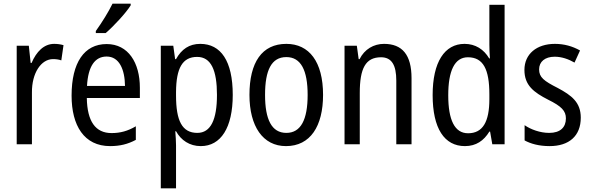

<svg xmlns="http://www.w3.org/2000/svg" viewBox="-20 -786 3220 1046"><path d="M275 -547C219 -547 178 -504 152 -443H147L137 -537H71V0H154V-282C153 -388 204 -464 269 -464C285 -464 301 -462 314 -457L326 -540C309 -545 291 -547 275 -547Z M692 -757V-766H593C571 -721 537 -666 502 -617V-606H556C598 -642 667 -716 692 -757ZM561 -546C439 -546 370 -445 370 -265C370 -102 438 10 580 10C634 10 677 -1 720 -24V-98C676 -72 635 -61 588 -61C500 -61 455 -125 453 -252H742V-308C742 -444 679 -546 561 -546ZM561 -478C630 -478 660 -407 661 -318H454C460 -425 497 -478 561 -478Z M1071 -547C1011 -547 969 -518 939 -464H934L924 -537H856V240H939V6C939 -16 937 -44 935 -71H939C966 -22 1013 10 1074 10C1183 10 1248 -90 1248 -269C1248 -454 1183 -547 1071 -547ZM1054 -476C1130 -476 1162 -403 1162 -269C1162 -134 1128 -62 1055 -62C972 -62 939 -128 939 -266V-285C940 -415 974 -476 1054 -476Z M1740 -269C1740 -450 1664 -547 1540 -547C1407 -547 1339 -446 1339 -269C1339 -98 1412 10 1538 10C1671 10 1740 -99 1740 -269ZM1424 -269C1424 -404 1459 -475 1540 -475C1619 -475 1656 -404 1656 -269C1656 -134 1619 -62 1540 -62C1460 -62 1424 -135 1424 -269Z M2072 -547C2016 -547 1966 -518 1939 -464H1934L1924 -537H1857V0H1940V-279C1940 -413 1971 -474 2056 -474C2114 -474 2139 -431 2139 -347V0H2222V-360C2222 -488 2171 -547 2072 -547Z M2513 10C2574 10 2616 -20 2646 -69H2650L2662 0H2729V-760H2646V-543C2646 -523 2647 -494 2649 -468H2645C2616 -517 2570 -547 2511 -547C2402 -547 2337 -448 2337 -268C2337 -86 2401 10 2513 10ZM2530 -60C2457 -60 2422 -132 2422 -267C2422 -399 2456 -474 2529 -474C2613 -474 2646 -408 2646 -272V-246C2646 -122 2610 -60 2530 -60Z M3144 -145C3144 -228 3095 -266 3018 -307C2943 -345 2917 -365 2917 -408C2917 -450 2949 -477 3002 -477C3040 -477 3077 -464 3110 -445L3140 -511C3099 -534 3054 -547 3003 -547C2904 -547 2837 -492 2837 -405C2837 -321 2888 -283 2966 -243C3039 -207 3063 -182 3063 -141C3063 -92 3032 -62 2972 -62C2922 -62 2871 -81 2838 -104V-21C2871 -3 2916 10 2974 10C3080 10 3144 -45 3144 -145Z"/></svg>

Font: Noto Sans Lao Condensed
Style: Regular
Weight: 400
Width: 3
Designer: Monotype Design Team
Foundry: Monotype Imaging Inc.
Version: Version 2.004